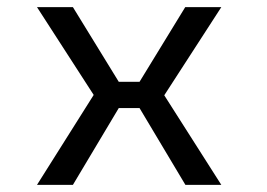

<svg xmlns="http://www.w3.org/2000/svg" viewBox="-20 -520 750 540"><path d="M602.5 -500 442 -252 602.5 0H501.5L372.5 -216H314L185 0H84L243.5 -253L84 -500H185L314 -290H372.5L501 -500Z"/></svg>

Font: League Mono
Style: Regular
Weight: 400
Width: 6
Designer: Tyler Finck
Foundry: The League of Moveable Type / Tyler Finck
Version: Version 2.300;RELEASE